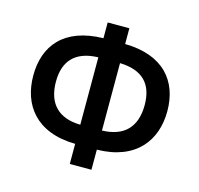

<svg xmlns="http://www.w3.org/2000/svg" viewBox="-104 -828 977 941"><g transform="rotate(15 384.0 -357.0)"><path d="M439 -716H329V-636C129 -632 44 -521 44 -371C44 -223 129 -103 329 -100V2H439V-100C637 -103 724 -223 724 -371C724 -525 633 -633 439 -636ZM329 -539V-197C219 -199 159 -258 159 -371C159 -476 214 -536 329 -539ZM439 -539C555 -536 609 -477 609 -372C609 -259 550 -200 439 -197Z"/></g></svg>

Font: Noto Sans Armenian SemiCondensed SemiBold
Style: Regular
Weight: 600
Width: 4
Designer: Monotype Design Team
Foundry: Monotype Imaging Inc.
Version: Version 2.008